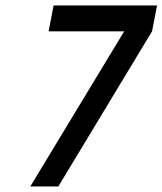

<svg xmlns="http://www.w3.org/2000/svg" viewBox="-20 -676 589 696"><path d="M174.3 -656.2H549.3L531.2 -562.5L191.4 0H89.8L430.2 -562.5H156.2Z"/></svg>

Font: Lambda
Style: Italic
Weight: 400
Italic angle: -11°
Designer: GGBotNet
Version: 0.22